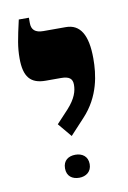

<svg xmlns="http://www.w3.org/2000/svg" viewBox="-72 -692 448 674"><g transform="rotate(-10 152.5 -355.0)"><path d="M155 -212 206 -267C268 -333 277 -411 277 -467C277 -551 252 -592 201 -592H121C92 -592 79 -604 79 -628V-647H43C28 -581 22 -552 22 -512C22 -446 45 -419 99 -419H153C182 -419 194 -410 194 -388C194 -366 187 -340 156 -306L114 -261ZM156 -63C180 -63 200 -77 200 -104C200 -132 180 -145 156 -145C131 -145 112 -132 112 -104C112 -76 131 -63 156 -63Z"/></g></svg>

Font: Noto Serif Hebrew SemiCondensed ExtraBold
Style: Regular
Weight: 800
Width: 4
Designer: Monotype Design Team
Foundry: Monotype Imaging Inc.
Version: Version 2.004